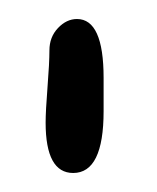

<svg xmlns="http://www.w3.org/2000/svg" viewBox="-20 -653 165 202"><path d="M28 -524Q28 -536 30 -561.5Q32 -587 32 -600Q32 -614 41 -623.5Q50 -633 61 -633Q89 -633 89 -571V-536Q89 -471 57 -471Q28 -471 28 -524Z"/></svg>

Font: Because We Build
Style: Regular
Weight: 400
Designer: Liz Wetzel, Aaron Williamson, Russ McMullin
Foundry: Red Hat
Version: Version 1.000